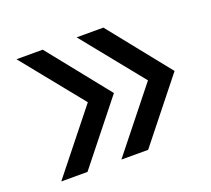

<svg xmlns="http://www.w3.org/2000/svg" viewBox="-90 -634 779 708"><g transform="rotate(-20 300.0 -280.0)"><path d="M379 -40H274L466 -281L273 -520H378L570 -280ZM141 -40H38L230 -281L37 -520H140L332 -280Z"/></g></svg>

Font: Maple Mono
Style: Regular
Weight: 400
Monospace: yes
Designer: subframe7536
Version: Version 7.300